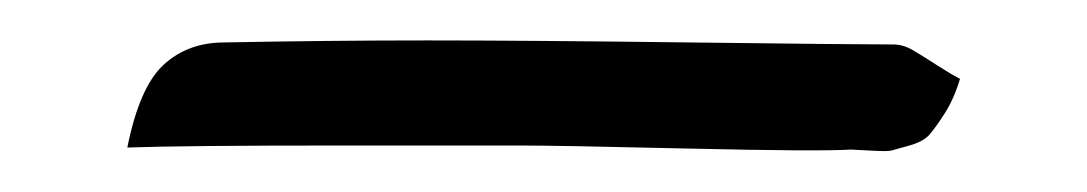

<svg xmlns="http://www.w3.org/2000/svg" viewBox="-20 -828 538 95"><path d="M422 -806Q427 -806 432 -803Q437 -800 444 -795.5Q451 -791 455 -789Q452 -779 447.5 -772Q443 -765 440 -761.5Q437 -758 430 -756Q423 -754 421 -753.5Q419 -753 410.5 -753.5Q402 -754 401 -754Q385 -753 320.5 -754.5Q256 -756 238 -756Q227 -756 148.5 -756Q70 -756 43 -755Q49 -785 61 -796Q73 -807 91 -807Q143 -808 191.5 -808Q240 -808 321 -807Q402 -806 422 -806Z"/></svg>

Font: Beth Ellen
Style: Regular
Weight: 400
Designer: Alyson Diaz
Version: Version 2.000